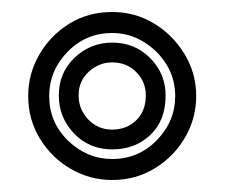

<svg xmlns="http://www.w3.org/2000/svg" viewBox="-20 -814 375 320"><path d="M307 -654Q307 -617 288.5 -585Q270 -553 238 -533.5Q206 -514 167 -514Q130 -514 98 -532.5Q66 -551 46.5 -583Q27 -615 27 -654Q27 -691 45.5 -723Q64 -755 95.5 -774.5Q127 -794 167 -794Q205 -794 236.5 -775Q268 -756 287.5 -724Q307 -692 307 -654ZM272 -654Q272 -683 257.5 -706.5Q243 -730 219 -744.5Q195 -759 167 -759Q123 -759 92.5 -727.5Q62 -696 62 -654Q62 -610 93.5 -579.5Q125 -549 167 -549Q211 -549 241.5 -580.5Q272 -612 272 -654ZM167 -565Q129 -565 103.5 -591.5Q78 -618 78 -655Q78 -693 104.5 -718Q131 -743 167 -743Q205 -743 230.5 -717Q256 -691 256 -655Q256 -613 230.5 -589Q205 -565 167 -565ZM167 -598Q191 -598 207 -613.5Q223 -629 223 -655Q223 -678 207 -694Q191 -710 167 -710Q145 -710 128 -694.5Q111 -679 111 -655Q111 -632 127 -615Q143 -598 167 -598Z"/></svg>

Font: Train One
Style: Regular
Weight: 400
Designer: Fontworks Inc.
Foundry: Fontworks Inc.
Version: Version 1.100